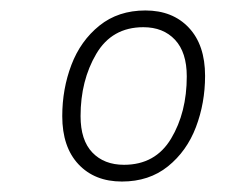

<svg xmlns="http://www.w3.org/2000/svg" viewBox="-20 -721 432 367"><path d="M99 -499Q99 -551 116.5 -597Q134 -643 170 -672Q206 -701 258 -701Q310 -701 341 -668Q372 -635 372 -576Q372 -524 354.5 -478Q337 -432 301 -403Q265 -374 213 -374Q161 -374 130 -407Q99 -440 99 -499ZM337 -575Q337 -621 314.5 -645Q292 -669 254 -669Q194 -669 164 -618Q134 -567 134 -499Q134 -453 156.5 -429.5Q179 -406 217 -406Q277 -406 307 -456Q337 -506 337 -575Z"/></svg>

Font: Chivo Thin Italic
Style: Regular
Weight: 100
Italic angle: -8.05°
Designer: Hector Gatti
Foundry: Omnibus-Type
Version: Version 1.007